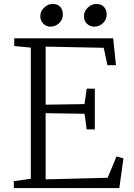

<svg xmlns="http://www.w3.org/2000/svg" viewBox="-20 -952 678 972"><path d="M298 -879Q298 -852 279 -834.5Q260 -817 236 -817Q215 -817 199.5 -832Q184 -847 184 -870Q184 -895 203.5 -913.5Q223 -932 246 -932Q273 -932 285.5 -917Q298 -902 298 -879ZM520 -879Q520 -852 501 -834.5Q482 -817 457 -817Q436 -817 420.5 -831.5Q405 -846 405 -869Q405 -895 424.5 -913.5Q444 -932 467 -932Q493 -932 506.5 -917Q520 -902 520 -879ZM567 -622H524L505 -710L211 -716V-422L408 -425L419 -503H460V-297H419L408 -376L211 -379V-44L525 -52L570 -160L605 -150L584 0H50V-35L136 -47V-711L52 -719V-758H553Z"/></svg>

Font: Martel Light
Style: Regular
Weight: 300
Designer: Dan Reynolds
Foundry: Dan Reynolds
Version: Version 1.001; ttfautohint (v1.1) -l 5 -r 5 -G 72 -x 0 -D la